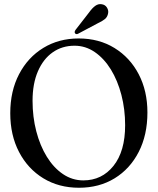

<svg xmlns="http://www.w3.org/2000/svg" viewBox="-20 -895 763 926"><path d="M359.5 -709.5Q457.5 -709.5 532.2 -663.5Q607 -617.5 649 -537Q691 -456.5 691 -352.5Q691 -244 649 -162.2Q607 -80.5 532.8 -35Q458.5 10.5 361 10.5Q263.5 10.5 188.8 -35.2Q114 -81 71.8 -162Q29.5 -243 29.5 -349Q29.5 -456 72 -537.2Q114.5 -618.5 189 -664Q263.5 -709.5 359.5 -709.5ZM583.5 -291Q583.5 -368 565.5 -437.2Q547.5 -506.5 514.8 -559.8Q482 -613 437.2 -643.8Q392.5 -674.5 339.5 -674.5Q279.5 -674.5 234 -642.5Q188.5 -610.5 162.8 -551Q137 -491.5 137 -409Q137 -331 155 -261.8Q173 -192.5 205.8 -139.2Q238.5 -86 283.5 -55.5Q328.5 -25 382 -25Q471.5 -25 527.5 -95.2Q583.5 -165.5 583.5 -291ZM410 -835.5Q425 -856.5 439.8 -867Q454.5 -877.5 471 -874.5Q487.5 -872 495.8 -858.5Q504 -845 501.5 -831.5Q498.5 -813 485.2 -802.5Q472 -792 452 -783L357 -732.5Q347 -727.5 342 -734.5Q337.5 -740 344 -750.5Z"/></svg>

Font: Fraunces 144pt Soft
Style: Regular
Weight: 400
Version: Version 1.000;[0bf87f6ff]